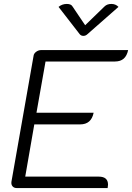

<svg xmlns="http://www.w3.org/2000/svg" viewBox="-20 -954 670 974"><path d="M150 -669Q151 -682 163 -691Q175 -700 189 -700H630Q624 -671 607.5 -656.5Q591 -642 563 -642H211L165 -382H455Q443 -323 387 -323H154L108 -58H481Q528 -58 528 -17Q528 -12 526 0H65Q51 0 43.5 -9Q36 -18 38 -32ZM510 -921Q523 -934 545 -934Q567 -934 581 -919L424 -781Q415 -772 403 -772Q391 -772 384 -781L277 -919Q295 -934 319 -934Q341 -934 348 -921L412 -826Z"/></svg>

Font: K2D ExtraLight
Style: Italic
Weight: 275
Italic angle: -10°
Designer: Katatrad Aksorn Co.,Ltd.
Foundry: Cadson Demak Co.,Ltd.
Version: Version 1.000; ttfautohint (v1.6)